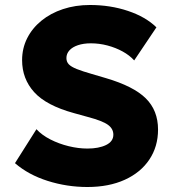

<svg xmlns="http://www.w3.org/2000/svg" viewBox="-20 -734 682 769"><path d="M330 15Q248 15 170.8 -9.5Q93.5 -34 40 -80.5L126 -216.5Q147.5 -193 181.8 -175.5Q216 -158 255 -148.5Q294 -139 330 -139Q375.5 -139 404.8 -153.2Q434 -167.5 434 -194.5Q434 -218.5 412.2 -234.2Q390.5 -250 332 -265.5L276 -281Q165 -311.5 116.8 -365Q68.5 -418.5 68.5 -493Q68.5 -540.5 88.8 -580.8Q109 -621 145.8 -651Q182.5 -681 232.2 -697.5Q282 -714 340 -714Q422 -714 492.8 -690.2Q563.5 -666.5 606.5 -624.5L517.5 -492Q499 -512.5 471.2 -527.8Q443.5 -543 410.5 -551.8Q377.5 -560.5 344 -560.5Q314.5 -560.5 292.2 -553Q270 -545.5 258 -532.2Q246 -519 246 -501.5Q246 -486.5 255.5 -476.5Q265 -466.5 287.5 -457.5Q310 -448.5 348.5 -437.5L404.5 -421Q515 -388.5 564 -340Q613 -291.5 613 -215Q613 -147 578.2 -95Q543.5 -43 479.8 -14Q416 15 330 15Z"/></svg>

Font: Geologica Cursive ExtraBold
Style: Regular
Weight: 800
Designer: Sindre Bremnes, Frode Helland
Foundry: Monokrom Skriftforlag AS
Version: Version 1.010;gftools[0.9.28]